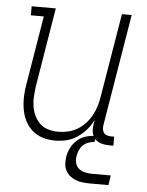

<svg xmlns="http://www.w3.org/2000/svg" viewBox="-51 -572 602 784"><g transform="rotate(5 250.0 -180.0)"><path d="M190 8Q163 8 138.5 0.5Q114 -7 95.5 -23.5Q77 -40 66 -62.5Q55 -85 51 -110.5Q47 -136 48 -162.5Q49 -189 54 -215L100 -493H47V-530H146L93 -209Q90 -188 88.5 -166.5Q87 -145 90 -125Q93 -105 101.5 -86.5Q110 -68 124 -54.5Q138 -41 158 -35Q178 -29 199 -29Q219 -29 239 -33.5Q259 -38 277 -48.5Q295 -59 310 -75Q325 -91 335 -109.5Q345 -128 351 -147.5Q357 -167 360 -187L417 -530H457L381 -71Q380 -63 381 -54.5Q382 -46 387 -40Q392 -34 400 -31.5Q408 -29 417 -29H429V8H411Q394 8 379 3.5Q364 -1 353.5 -12Q343 -23 340.5 -39Q338 -55 341 -71L344 -90Q333 -68 316.5 -49Q300 -30 279.5 -16.5Q259 -3 236 2.5Q213 8 190 8ZM348 170Q333 170 318 168.5Q303 167 290 162Q277 157 266 148.5Q255 140 248 127.5Q241 115 240 100.5Q239 86 241 71Q244 51 253.5 32.5Q263 14 279 0Q295 -14 315 -19.5Q335 -25 355 -25L351 0Q339 0 326.5 4.5Q314 9 304.5 18Q295 27 290 39Q285 51 283 63Q280 78 284 92.5Q288 107 299 115.5Q310 124 324.5 127Q339 130 354 130H429L423 170Z"/></g></svg>

Font: Iosevka Slab Extralight
Style: Italic
Weight: 200
Italic angle: -9°
Monospace: yes
Designer: Belleve Invis
Foundry: Belleve Invis
Version: Version 11.1.1; ttfautohint (v1.8.3)